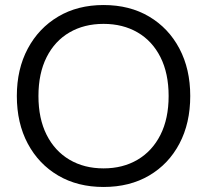

<svg xmlns="http://www.w3.org/2000/svg" viewBox="-20 -732 824 764"><path d="M392 12Q289 12 211.5 -33.5Q134 -79 90.5 -160.5Q47 -242 47 -350Q47 -457 90.5 -538.5Q134 -620 211.5 -666Q289 -712 392 -712Q496 -712 573.5 -666Q651 -620 694 -538.5Q737 -457 737 -350Q737 -242 694 -160.5Q651 -79 573.5 -33.5Q496 12 392 12ZM392 -62Q469 -62 527.5 -96.5Q586 -131 618.5 -195.5Q651 -260 651 -350Q651 -440 618.5 -504.5Q586 -569 527.5 -603Q469 -637 392 -637Q315 -637 256.5 -603Q198 -569 165.5 -504.5Q133 -440 133 -350Q133 -260 165.5 -195.5Q198 -131 256.5 -96.5Q315 -62 392 -62Z"/></svg>

Font: DM Sans 24pt
Style: Regular
Weight: 400
Designer: Colophon Foundry, Jonny Pinhorn
Foundry: Colophon Foundry
Version: Version 4.004;gftools[0.9.30]